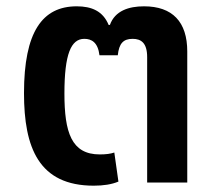

<svg xmlns="http://www.w3.org/2000/svg" viewBox="-20 -578 687 608"><path d="M277 10C307 10 334 6 355 -3L342 -95C330 -91 316 -89 296 -89C206 -89 184 -159 184 -282C184 -407 205 -455 247 -455C270 -455 290 -444 295 -403H353C357 -440 370 -455 400 -455C427 -455 446 -442 446 -397V0H573V-415C573 -509 526 -558 436 -558C388 -558 344 -544 328 -499H324C306 -543 270 -558 223 -558C114 -558 56 -477 56 -283C56 -110 103 10 277 10Z"/></svg>

Font: Noto Sans Thai Semi
Style: Regular
Weight: 600
Designer: Monotype Design Team
Foundry: Monotype Imaging Inc.
Version: Version 1.901